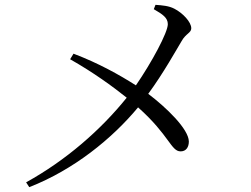

<svg xmlns="http://www.w3.org/2000/svg" viewBox="-20 -761 1040 794"><path d="M270 -516C367 -461 445 -404 504 -357C397 -224 253 -98 88 -7L101 13C285 -59 443 -187 551 -317C681 -201 687 -135 727 -135C750 -135 761 -153 761 -176C760 -228 667 -317 593 -373C655 -457 711 -558 731 -591C748 -622 771 -625 771 -644C771 -670 736 -707 701 -725C678 -737 651 -739 623 -741L616 -723C652 -702 674 -688 674 -661C674 -627 608 -504 542 -408C473 -452 387 -500 284 -539Z"/></svg>

Font: Harano Aji Mincho KR
Style: Regular
Weight: 400
Foundry: Masamichi Hosoda
Version: HaranoAjiMinchoKR-Regular version 20230610;ttx 4.39.4